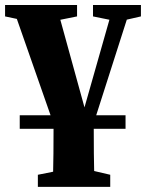

<svg xmlns="http://www.w3.org/2000/svg" viewBox="-27 -503 577 750"><path d="M50.1 0H463.4V-52.8H50.1V0ZM-7.2 -438.9 80 -420.4H182.2L274 -438.9V-483.4H-7.2V-438.9ZM218.1 83.3H305.3L486.6 -483.4H416.7L283.1 -13.5L313.4 -46L192.8 -483.4H19.8L218.1 83.3ZM120.9 227H403.6V179.7L318.1 159.7H220.9L120.9 179.7V227ZM179.5 227H341.9C339.9 138.3 338.9 65.5 338.9 -72.9H182.5C182.5 66.1 181.5 138.3 179.5 227ZM336.3 -438.9 423.4 -421.2H446.3L523.5 -438.9V-483.4H336.3V-438.9Z"/></svg>

Font: Source Serif Variable
Style: Regular
Weight: 389
Designer: Frank Grießhammer
Foundry: Adobe Systems Incorporated
Version: Version 3.001;hotconv 1.0.111;makeotfexe 2.5.65597